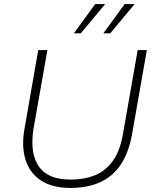

<svg xmlns="http://www.w3.org/2000/svg" viewBox="-20 -914 760 944"><path d="M325 10Q238 10 182.5 -26Q127 -62 106 -127Q85 -192 100 -278L168 -668H213L144 -277Q137 -230 140.5 -186.5Q144 -143 163.5 -107.5Q183 -72 223 -51.5Q263 -31 327 -31Q395 -31 447.5 -52.5Q500 -74 535.5 -124Q571 -174 585 -258L657 -668H702L630 -258Q613 -162 572.5 -103Q532 -44 470 -17Q408 10 325 10ZM488 -750 593 -894H642L522 -750ZM343 -750 448 -894H497L377 -750Z"/></svg>

Font: Gantari ExtraLight
Style: Italic
Weight: 250
Italic angle: -10°
Designer: Anugrah Pasau
Foundry: Lafontype
Version: Version 1.000